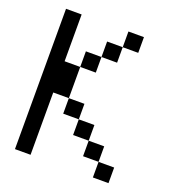

<svg xmlns="http://www.w3.org/2000/svg" viewBox="-131 -823 843 926"><g transform="rotate(20 290.0 -360.0)"><path d="M290 -480H210V-560.1H290ZM370.1 -560.1H290V-639.6H370.1ZM449.7 -639.6H370.1V-720.2H449.7ZM129.9 -480H210V-319.8H129.9V0H49.8V-720.2H129.9ZM290 -240.2H210V-319.8H290ZM529.8 0H449.7V-80.1H529.8ZM449.7 -80.1H370.1V-159.7H449.7ZM370.1 -159.7H290V-240.2H370.1Z"/></g></svg>

Font: W95FA
Style: Regular
Weight: 400
Designer: FontsArena.com
Foundry: Alina Sava
Version: Version 1.002;Fontself Maker 3.4.0